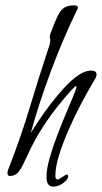

<svg xmlns="http://www.w3.org/2000/svg" viewBox="-20 -652 381 718"><path d="M179 46Q168 46 161 38Q154 30 154 9Q154 -20 165.5 -60.5Q177 -101 193.5 -144.5Q210 -188 226.5 -227Q243 -266 254.5 -293.5Q266 -321 266 -328Q266 -330 265 -330Q261 -330 247 -315Q190 -251 155.5 -200Q121 -149 101.5 -110Q82 -71 70.5 -45.5Q59 -20 47.5 -7Q36 6 17 6Q8 6 8 -4Q8 -13 13 -24Q59 -142 92 -252.5Q125 -363 165 -483Q167 -490 167.5 -494Q168 -498 168 -501Q168 -506 167 -508Q166 -510 166 -514Q166 -518 169 -527Q184 -568 195 -591Q206 -614 220 -623Q234 -632 257 -632Q271 -632 272 -623Q217 -511 171 -387.5Q125 -264 95 -155Q106 -172 125 -201Q144 -230 168.5 -262Q193 -294 219.5 -323Q246 -352 272 -370Q298 -388 320 -388Q341 -388 341 -374Q341 -365 334 -354Q312 -318 286.5 -270Q261 -222 238.5 -171Q216 -120 201.5 -74Q187 -28 187 5Q187 19 195 19Q200 19 213 10Q226 1 230 1Q235 1 235 7Q235 19 216.5 32.5Q198 46 179 46Z"/></svg>

Font: Bilbo
Style: Regular
Weight: 400
Designer: Robert E. Leuschke
Foundry: Robert E. Leuschke
Version: Version 1.100